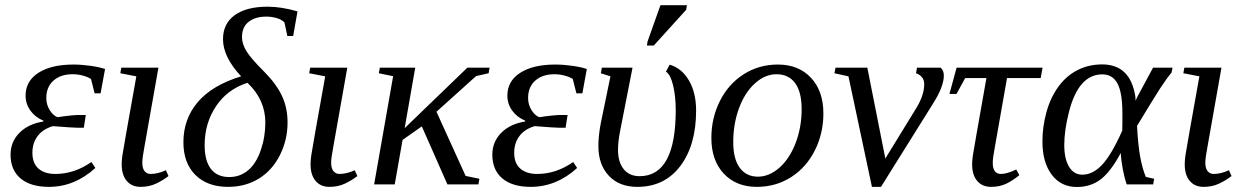

<svg xmlns="http://www.w3.org/2000/svg" viewBox="-20 -725 4892 755"><path d="M268.6 -471.2Q299.8 -471.2 335.2 -466.3Q370.6 -461.4 393.1 -453.6L375.5 -357.9H352.1L337.9 -414.1Q328.1 -421.4 307.9 -427.2Q287.6 -433.1 265.6 -433.1Q218.8 -433.1 190.4 -408.2Q162.1 -383.3 162.1 -339.4Q162.1 -313.5 175.5 -292Q189 -270.5 206.1 -264.2Q264.6 -272.9 292.5 -272.9H317.4L309.6 -222.7H284.2Q267.6 -222.7 188 -229Q148.4 -217.3 127.9 -189.9Q107.4 -162.6 107.4 -124Q107.4 -83 131.3 -62Q155.3 -41 197.8 -41Q272.5 -41 339.4 -87.9L355 -64.5Q273.4 9.8 172.4 9.8Q100.1 9.8 60.8 -23.4Q21.5 -56.6 21.5 -116.7Q21.5 -167.5 56.4 -202.6Q91.3 -237.8 149.9 -247.1L150.9 -250.5Q118.7 -263.7 99.6 -290Q80.6 -316.4 80.6 -349.1Q80.6 -406.2 131.1 -438.7Q181.6 -471.2 268.6 -471.2Z M539.6 -85Q539.6 -63 548.6 -52Q557.6 -41 571.8 -41Q601.1 -41 632.3 -55.7L642.6 -32.7Q619.6 -15.1 593 -2.7Q566.4 9.8 532.7 9.8Q498 9.8 478.3 -13.7Q458.5 -37.1 458.5 -79.1Q458.5 -93.8 461.2 -113.5Q463.9 -133.3 516.1 -424.8L453.1 -437L457 -459H603L548.3 -149.9Q539.6 -104.5 539.6 -85Z M877 9.8Q795.4 9.8 748.3 -37.1Q701.2 -84 701.2 -166Q701.2 -257.3 757.8 -323.7Q814.5 -390.1 928.2 -424.8Q856.9 -501 856.9 -570.8Q856.9 -631.8 902.8 -665.3Q948.7 -698.7 1032.7 -698.7Q1086.4 -698.7 1149.9 -680.2L1132.8 -583.5H1109.9L1098.6 -636.7Q1087.9 -647.9 1068.4 -653.8Q1048.8 -659.7 1026.9 -659.7Q984.4 -659.7 958 -639.4Q931.6 -619.1 931.6 -578.6Q931.6 -552.7 949 -523.9Q966.3 -495.1 1022 -439.9Q1067.9 -393.1 1089.4 -346.4Q1110.8 -299.8 1110.8 -243.7Q1110.8 -174.8 1080.6 -114.7Q1050.3 -54.7 997.6 -22.5Q944.8 9.8 877 9.8ZM881.3 -28.8Q923.3 -28.8 955.1 -54.9Q986.8 -81.1 1005.1 -133.5Q1023.4 -186 1023.4 -243.2Q1023.4 -333 953.1 -399.4Q874 -374 829.3 -307.1Q784.7 -240.2 784.7 -154.3Q784.7 -92.8 809.3 -60.8Q834 -28.8 881.3 -28.8Z M1282.2 -85Q1282.2 -63 1291.3 -52Q1300.3 -41 1314.5 -41Q1343.8 -41 1375 -55.7L1385.3 -32.7Q1362.3 -15.1 1335.7 -2.7Q1309.1 9.8 1275.4 9.8Q1240.7 9.8 1220.9 -13.7Q1201.2 -37.1 1201.2 -79.1Q1201.2 -93.8 1203.9 -113.5Q1206.5 -133.3 1258.8 -424.8L1195.8 -437L1199.7 -459H1345.7L1291 -149.9Q1282.2 -104.5 1282.2 -85Z M1571.3 -221.2 1817.9 -459H1905.3L1901.4 -437L1852.1 -425.8L1696.3 -285.6L1811 -33.2L1865.2 -22L1861.3 0H1739.3L1638.7 -228L1563 -174.8L1532.2 0H1451.2L1525.9 -425.3L1469.7 -437L1473.6 -459H1612.8Z M2163.1 -471.2Q2194.3 -471.2 2229.7 -466.3Q2265.1 -461.4 2287.6 -453.6L2270 -357.9H2246.6L2232.4 -414.1Q2222.7 -421.4 2202.4 -427.2Q2182.1 -433.1 2160.2 -433.1Q2113.3 -433.1 2085 -408.2Q2056.6 -383.3 2056.6 -339.4Q2056.6 -313.5 2070.1 -292Q2083.5 -270.5 2100.6 -264.2Q2159.2 -272.9 2187 -272.9H2211.9L2204.1 -222.7H2178.7Q2162.1 -222.7 2082.5 -229Q2043 -217.3 2022.5 -189.9Q2002 -162.6 2002 -124Q2002 -83 2025.9 -62Q2049.8 -41 2092.3 -41Q2167 -41 2233.9 -87.9L2249.5 -64.5Q2168 9.8 2066.9 9.8Q1994.6 9.8 1955.3 -23.4Q1916 -56.6 1916 -116.7Q1916 -167.5 1950.9 -202.6Q1985.8 -237.8 2044.4 -247.1L2045.4 -250.5Q2013.2 -263.7 1994.1 -290Q1975.1 -316.4 1975.1 -349.1Q1975.1 -406.2 2025.6 -438.7Q2076.2 -471.2 2163.1 -471.2Z M2486.3 9.8Q2414.6 9.8 2373.8 -34.2Q2333 -78.1 2333 -150.4Q2333 -190.9 2342.3 -239.7L2380.4 -424.8L2342.8 -437L2346.7 -459H2467.3L2418.5 -210Q2410.2 -168.5 2410.2 -136.2Q2410.2 -87.4 2432.6 -59.8Q2455.1 -32.2 2495.1 -32.2Q2637.2 -32.2 2637.2 -292.5Q2637.2 -345.7 2627 -388.7Q2616.7 -431.6 2598.6 -443.4L2613.3 -470.7Q2660.6 -457 2689 -408.7Q2717.3 -360.4 2717.3 -290.5Q2717.3 -154.3 2655.3 -72.3Q2593.3 9.8 2486.3 9.8ZM2523.9 -545.9 2526.4 -562 2577.1 -704.6H2681.2L2678.2 -686.5L2550.8 -545.9Z M2863.3 -166Q2863.3 -100.1 2888.9 -65.2Q2914.6 -30.3 2960.4 -30.3Q3004.9 -30.3 3045.2 -65.9Q3085.4 -101.6 3108.9 -163.3Q3132.3 -225.1 3132.3 -295.9Q3132.3 -363.3 3106.7 -398.2Q3081.1 -433.1 3033.2 -433.1Q2988.8 -433.1 2949 -397.5Q2909.2 -361.8 2886.2 -300Q2863.3 -238.3 2863.3 -166ZM2956.1 9.8Q2875 9.8 2826.2 -42.2Q2777.3 -94.2 2777.3 -182.6Q2777.3 -261.2 2811 -328.1Q2844.7 -395 2904.5 -433.1Q2964.4 -471.2 3039.1 -471.2Q3120.1 -471.2 3168.9 -419.2Q3217.8 -367.2 3217.8 -278.8Q3217.8 -200.2 3184.1 -133.3Q3150.4 -66.4 3090.6 -28.3Q3030.8 9.8 2956.1 9.8Z M3614.3 -394Q3614.3 -412.1 3604 -422.9Q3593.8 -433.6 3582 -437L3585.9 -459H3678.7Q3691.4 -447.8 3691.4 -428.2Q3691.4 -385.3 3650.9 -320.8L3444.3 9.8H3408.7L3316.4 -424.8L3261.2 -437L3265.6 -459H3390.6L3461.4 -101.6L3583 -299.8Q3614.3 -350.6 3614.3 -394Z M3883.8 -85Q3883.8 -41 3916 -41Q3939.9 -41 3976.1 -58.6L3988.3 -36.1Q3964.8 -16.6 3938.5 -3.4Q3912.1 9.8 3877.4 9.8Q3842.3 9.8 3822.5 -13.7Q3802.7 -37.1 3802.7 -79.1Q3802.7 -93.3 3805.4 -112.5Q3808.1 -131.8 3858.9 -418H3775.4L3741.2 -355.5H3713.4L3741.7 -459H4079.6L4072.3 -418H3939.9L3892.6 -149.9Q3883.8 -103.5 3883.8 -85Z M4518.6 -22 4514.6 0H4410.6Q4402.3 -22.5 4395.5 -57.9Q4388.7 -93.3 4387.2 -123.5Q4347.7 -49.8 4308.3 -19.8Q4269 10.3 4214.4 10.3Q4152.3 10.3 4115.7 -38.1Q4079.1 -86.4 4079.1 -169.4Q4079.1 -225.6 4094.7 -283.2Q4110.4 -340.8 4141.8 -384Q4173.3 -427.2 4217.3 -449.5Q4261.2 -471.7 4314 -471.7Q4425.8 -471.7 4444.8 -343.3L4445.3 -329.1L4452.1 -343.8L4514.2 -459H4590.8L4586.9 -439.5Q4568.4 -418 4541.7 -377Q4515.1 -335.9 4451.2 -230Q4455.1 -154.8 4463.6 -108.2Q4472.2 -61.5 4485.8 -29.3ZM4393.6 -279.3Q4393.6 -360.4 4374.3 -396.5Q4355 -432.6 4314.5 -432.6Q4268.6 -432.6 4235.8 -396.5Q4203.1 -360.4 4184.1 -287.1Q4165 -213.9 4165 -154.3Q4165 -100.6 4183.8 -69.3Q4202.6 -38.1 4236.3 -38.1Q4276.9 -38.1 4313.5 -76.7Q4350.1 -115.2 4393.1 -211.4L4393.6 -251Z M4719.7 -85Q4719.7 -63 4728.8 -52Q4737.8 -41 4752 -41Q4781.2 -41 4812.5 -55.7L4822.8 -32.7Q4799.8 -15.1 4773.2 -2.7Q4746.6 9.8 4712.9 9.8Q4678.2 9.8 4658.4 -13.7Q4638.7 -37.1 4638.7 -79.1Q4638.7 -93.8 4641.4 -113.5Q4644 -133.3 4696.3 -424.8L4633.3 -437L4637.2 -459H4783.2L4728.5 -149.9Q4719.7 -104.5 4719.7 -85Z"/></svg>

Font: Tinos
Style: Italic
Weight: 400
Italic angle: -16.333°
Designer: Steve Matteson
Foundry: Monotype Imaging Inc.
Version: Version 1.32